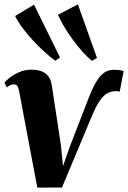

<svg xmlns="http://www.w3.org/2000/svg" viewBox="-24 -845 583 875"><path d="M378.5 -394.5Q396 -440 412.8 -469.2Q429.5 -498.5 449.2 -512.8Q469 -527 495 -527Q510 -527 523.5 -525Q537 -523 539.5 -521.5L521.5 -427.5Q518.5 -428.5 512.5 -429Q506.5 -429.5 502.5 -429.5Q484.5 -429.5 467 -421Q449.5 -412.5 431.2 -386.8Q413 -361 391.5 -308.5L258.5 9.5L146 10L63 -430Q60 -446 55 -453.2Q50 -460.5 38.5 -460.5Q29.5 -460.5 21.8 -456.5Q14 -452.5 7 -446.5L-3.5 -468.5Q1 -475 18 -489Q35 -503 61.2 -515.2Q87.5 -527.5 120 -527.5Q161.5 -527.5 184.2 -509.5Q207 -491.5 212 -457L253.5 -183.5L263 -87.5L294.5 -177.5ZM227.5 -568Q206 -584 179.5 -608Q153 -632 126.8 -660.2Q100.5 -688.5 79 -717.2Q57.5 -746 45 -772L131 -824L249.5 -583ZM395 -567.5Q374.5 -584.5 352 -609.5Q329.5 -634.5 308.2 -663.5Q287 -692.5 269.2 -722Q251.5 -751.5 240 -777.5L331 -825L418 -581Z"/></svg>

Font: Merriweather 120pt ExtraBold
Style: Italic
Weight: 800
Italic angle: -7.8°
Version: Version 2.101